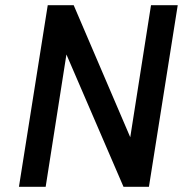

<svg xmlns="http://www.w3.org/2000/svg" viewBox="-20 -720 705 740"><path d="M562 -700 482 -191 264 -700H164L53 0H156L236 -510L456 0H554L665 -700Z"/></svg>

Font: Arthouse Owned Medium
Style: Italic
Weight: 500
Italic angle: -10°
Designer: Jeremy Tribby
Foundry: Tribby Type
Version: Version 1.000;PS 001.000;hotconv 1.0.88;makeotf.lib2.5.64775